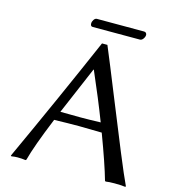

<svg xmlns="http://www.w3.org/2000/svg" viewBox="-114 -863 857 958"><g transform="rotate(15 314.5 -383.5)"><path d="M316.9 -273.9Q358.4 -273.9 419.9 -275.9Q377.4 -386.7 318.8 -521H316.9L211.9 -274.9Q228.5 -274.9 265.6 -274.4Q302.7 -273.9 316.9 -273.9ZM624 0 621.1 2.9Q595.7 0 565.9 0Q536.1 0 520 2.9L516.1 0Q493.2 -81.1 438 -228Q361.8 -230 319.8 -230Q268.1 -230 191.9 -228V-227.1Q129.4 -74.7 109.9 0L106 2.9Q87.9 0 64 0Q49.8 0 33.2 2.9L29.8 0Q186 -339.8 324.2 -658.2H352.1Q386.7 -575.7 447.5 -424.6Q508.3 -273.4 555.2 -159.7Q602.1 -45.9 624 0ZM502 -725.6H257.8Q246.1 -725.6 246.1 -740.7Q246.1 -750.5 252.7 -760.3Q259.3 -770 268.1 -770H511.7Q518.6 -770 522.2 -765.6Q525.9 -761.2 525.9 -755.9Q525.9 -746.1 518.6 -735.8Q511.2 -725.6 502 -725.6Z"/></g></svg>

Font: Linear Smooth
Style: Regular
Weight: 400
Designer: Philipp H. Poll, Flanker
Foundry: Philipp H. Poll, reworked by Flanker
Version: Version 1.061 | FøM Fix